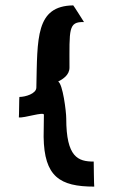

<svg xmlns="http://www.w3.org/2000/svg" viewBox="-20 -710 420 713"><path d="M50 -274C70 -271 143 -296 143 -284C143 -282 142 -204 142 -202C144 -54 202 -17 330 -17C329 -19 328 -110 328 -110C270 -110 226 -126 226 -270C226 -296 213 -399 196 -407C213 -416 238 -431 238 -459C238 -601 233 -630 292 -628C292 -628 253 -690 252 -690C112 -688 119 -569 115 -385C115 -362 74 -350 52 -350C51 -349 51 -276 50 -274Z"/></svg>

Font: Getaway
Style: Regular
Weight: 400
Version: Version 0.1